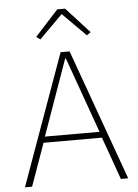

<svg xmlns="http://www.w3.org/2000/svg" viewBox="-61 -972 732 1019"><g transform="rotate(-5 305.0 -463.0)"><path d="M541 0 460 -227H149L68 0H30L281 -698H329L580 0ZM306 -662H302L159 -259H450ZM325 -926 449 -790 428 -775 304 -899 180 -775 159 -790 283 -926Z"/></g></svg>

Font: IBM Plex Sans Thai ExtLt
Style: Regular
Weight: 200
Designer: Mike Abbink, Paul van der Laan, Pieter van Rosmalen, Ben Mitchell, Mark Frömberg
Foundry: Bold Monday
Version: Version 1.2